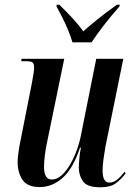

<svg xmlns="http://www.w3.org/2000/svg" viewBox="-20 -786 576 816"><path d="M406 10Q351 10 333 -15Q315 -40 315 -74Q315 -89 317.5 -115.5Q320 -142 324 -158H320Q290 -69 246 -30Q202 9 149 9Q96 9 75.5 -22Q55 -53 55 -97Q55 -122 61 -156Q67 -190 73 -218L115 -430Q120 -455 122.5 -472.5Q125 -490 125 -499Q125 -514 119 -520Q113 -526 88 -526H70L72 -536H253L182 -191Q175 -161 171 -129Q167 -97 167 -79Q167 -49 175.5 -36Q184 -23 200 -23Q222 -23 242 -41Q262 -59 279 -88.5Q296 -118 308 -152.5Q320 -187 326 -221L389 -536H504L428 -162Q423 -134 419.5 -107.5Q416 -81 416 -61Q416 -10 445 -10Q463 -10 479 -23.5Q495 -37 509 -56L514 -49Q495 -24 472 -7Q449 10 406 10ZM288 -606Q281 -630 269 -659Q257 -688 243.5 -714.5Q230 -741 220 -759L221 -766H232Q269 -730 292.5 -704Q316 -678 334 -653Q359 -675 394 -703.5Q429 -732 477 -766H489L488 -759Q451 -717 422 -679.5Q393 -642 369 -606Z"/></svg>

Font: Noto Serif Display ExtraCondensed SemiBold
Style: Italic
Weight: 600
Width: 2
Italic angle: -12°
Designer: Monotype Design Team
Foundry: Monotype Imaging Inc.
Version: Version 2.009